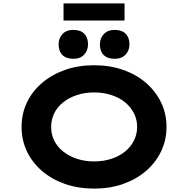

<svg xmlns="http://www.w3.org/2000/svg" viewBox="-20 -1100 1108 1130"><path d="M535 10Q440 10 362 -17.5Q284 -45 227 -94Q170 -143 138.5 -209Q107 -275 107 -353Q107 -431 138.5 -497Q170 -563 227.5 -612Q285 -661 362.5 -688.5Q440 -716 534 -716Q627 -716 705 -688.5Q783 -661 840 -611.5Q897 -562 928.5 -496Q960 -430 960 -353Q960 -276 928.5 -210Q897 -144 840 -94.5Q783 -45 705 -17.5Q627 10 535 10ZM534 -150Q589 -150 636 -165.5Q683 -181 716.5 -208.5Q750 -236 768.5 -273Q787 -310 787 -353Q787 -396 768.5 -433Q750 -470 716.5 -497.5Q683 -525 636 -540.5Q589 -556 534 -556Q479 -556 432.5 -540.5Q386 -525 351.5 -497.5Q317 -470 299 -433Q281 -396 281 -353Q281 -310 299 -273Q317 -236 351.5 -208.5Q386 -181 432.5 -165.5Q479 -150 534 -150ZM655 -754Q612 -754 590 -776.5Q568 -799 568 -839Q568 -875 591 -899.5Q614 -924 655 -924Q697 -924 719.5 -901.5Q742 -879 742 -839Q742 -803 719 -778.5Q696 -754 655 -754ZM412 -754Q369 -754 347 -776.5Q325 -799 325 -839Q325 -875 347.5 -899.5Q370 -924 412 -924Q454 -924 476 -901.5Q498 -879 498 -839Q498 -803 475.5 -778.5Q453 -754 412 -754ZM354 -979V-1080H713V-979Z"/></svg>

Font: Lexend Tera
Style: Bold
Weight: 700
Designer: Bonnie Shaver-Troup, Thomas Jockin
Foundry: Lexend
Version: Version 1.007